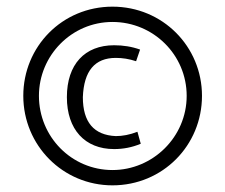

<svg xmlns="http://www.w3.org/2000/svg" viewBox="-20 -547 677 577"><path d="M318 10C469 10 587 -110 587 -259C587 -407 469 -527 318 -527C167 -527 50 -407 50 -259C50 -110 169 10 318 10ZM97 -259C97 -380 195 -481 318 -481C441 -481 541 -382 541 -259C541 -135 439 -36 318 -36C195 -36 97 -136 97 -259ZM181 -255C181 -158 235 -99 323 -99C350 -99 377 -104 403 -115L393 -151C370 -142 348 -138 328 -138C262 -141 229 -180 229 -255C232 -334 265 -373 328 -373C348 -373 368 -370 389 -363L401 -398C376 -407 350 -411 323 -411C235 -411 181 -354 181 -255Z"/></svg>

Font: All Genders v4 Light
Style: Regular
Weight: 300
Designer: Rassam Alawdi
Foundry: Rassam Art
Version: Version 3.100;FEAKit 1.0